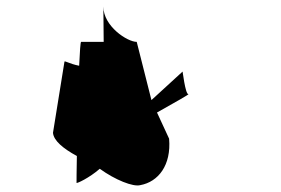

<svg xmlns="http://www.w3.org/2000/svg" viewBox="-20 -578 858 587"><path d="M142 -172C144 -148 173 -124 215 -101C214 -55 214 -22 214 -19C214 -16 253 -34 285 -62C332 -28 387 -6 409 -12C464 -22 504 -73 497 -154L460 -234C519 -267 559 -290 556 -290C546 -290 538 -366 538 -359L443 -272L398 -450C369 -450 296 -498 296 -558L297 -450H228C226 -450 224 -421 222 -377C191 -383 177 -394 177 -389Z"/></svg>

Font: Ampere
Style: UltCnd
Weight: 400
Version: Version 1